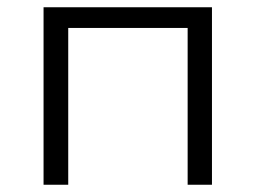

<svg xmlns="http://www.w3.org/2000/svg" viewBox="-20 -509 704 529"><path d="M100 0V-489H564V0H497V-432H168V0Z"/></svg>

Font: Nunito Sans 10pt SemiExpanded Light
Style: Regular
Weight: 300
Width: 6
Designer: Vernon Adams
Foundry: Vernon Adams
Version: Version 3.101;gftools[0.9.27]